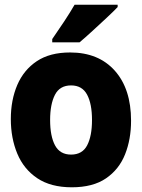

<svg xmlns="http://www.w3.org/2000/svg" viewBox="-20 -786 603 816"><path d="M285 10Q196 10 138.5 -28.5Q81 -67 53.5 -133Q26 -199 26 -280Q26 -361 53.5 -425Q81 -489 136.5 -526Q192 -563 278 -563Q399 -563 468 -485.5Q537 -408 537 -273Q537 -194 511.5 -130Q486 -66 430.5 -28Q375 10 285 10ZM282 -129Q330 -129 350.5 -168.5Q371 -208 371 -276Q371 -345 350 -384Q329 -423 282 -423Q234 -423 213.5 -383Q193 -343 193 -276Q193 -207 214 -168Q235 -129 282 -129ZM202 -620Q227 -656 252.5 -694.5Q278 -733 297 -766H480V-756Q463 -738 434 -711Q405 -684 374 -655.5Q343 -627 318 -606H202Z"/></svg>

Font: Noto Sans Mono SemiCondensed Black
Style: Regular
Weight: 900
Width: 4
Designer: Monotype Design Team
Foundry: Monotype Imaging Inc.
Version: Version 2.014; ttfautohint (v1.8.4.7-5d5b)